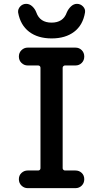

<svg xmlns="http://www.w3.org/2000/svg" viewBox="-20 -978 540 998"><path d="M74.2 -913.1Q72.3 -930.7 85 -944.3Q97.7 -958 116.2 -958Q133.8 -958 147.9 -944.8Q162.1 -931.6 168.9 -913.1Q187.5 -860.4 248 -860.4Q308.6 -860.4 327.1 -913.1Q335 -931.6 349.1 -944.8Q363.3 -958 379.9 -958Q398.4 -958 411.6 -944.3Q424.8 -930.7 421.9 -913.1Q411.1 -847.7 365.7 -813Q320.3 -778.3 248.5 -778.3Q176.8 -778.3 131.3 -813Q85.9 -847.7 74.2 -913.1ZM317.4 -637.7Q313.5 -637.7 309.6 -634.3Q305.7 -630.9 305.7 -626V-103.5Q305.7 -98.6 309.6 -95.2Q313.5 -91.8 317.4 -91.8H372.1Q391.6 -91.8 404.8 -79.1Q418 -66.4 418 -46.4Q418 -26.4 404.8 -13.2Q391.6 0 372.1 0H124Q105.5 0 91.8 -13.2Q78.1 -26.4 78.1 -46.4Q78.1 -66.4 91.8 -79.1Q105.5 -91.8 124 -91.8H178.7Q183.6 -91.8 187 -95.2Q190.4 -98.6 190.4 -103.5V-626Q190.4 -630.9 187 -634.3Q183.6 -637.7 178.7 -637.7H124Q105.5 -637.7 91.8 -650.9Q78.1 -664.1 78.1 -684.1Q78.1 -704.1 91.8 -717.3Q105.5 -730.5 124 -730.5H372.1Q391.6 -730.5 404.8 -717.3Q418 -704.1 418 -684.1Q418 -664.1 404.8 -650.9Q391.6 -637.7 372.1 -637.7Z"/></svg>

Font: Rounded-X Mgen+ 1m medium
Style: Regular
Weight: 500
Designer: [Source Han Sans]
Ryoko NISHIZUKA  (kana & ideographs); Paul D. Hunt (Latin, Greek & Cyrillic); Wenlong ZHANG  (bopomofo
Version: Version 1.059.20150602